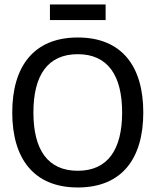

<svg xmlns="http://www.w3.org/2000/svg" viewBox="-20 -830 698 862"><path d="M454.2 -740V-810H204.2V-740ZM329.2 11.7C528.3 11.7 623.3 -119.2 623.3 -325C623.3 -530.8 528.3 -661.7 329.2 -661.7C130.8 -661.7 35 -530.8 35 -325C35 -119.2 130.8 11.7 329.2 11.7ZM329.2 -63.3C193.3 -63.3 130 -159.2 130 -325C130 -490.8 193.3 -586.7 329.2 -586.7C464.2 -586.7 528.3 -490.8 528.3 -325C528.3 -159.2 464.2 -63.3 329.2 -63.3Z"/></svg>

Font: Familjen Grotesk
Style: Regular
Weight: 400
Designer: Anders Wikstroem, Jonas Baeckman, Matilda Gysing, Kristian Moeller
Foundry: Familjen STHLM AB
Version: Version 2.000